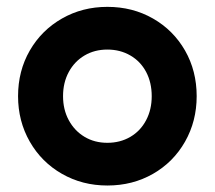

<svg xmlns="http://www.w3.org/2000/svg" viewBox="-20 -538 639 571"><path d="M33.7 -252Q33.7 -327.1 68.6 -387.7Q103.5 -448.2 164.3 -482.9Q225 -517.6 299.3 -517.6Q374.4 -517.6 435 -482.9Q495.6 -448.2 530.3 -387.7Q564.9 -327.1 564.9 -252Q564.9 -177.7 530.3 -116.7Q495.6 -55.7 435 -21Q374.4 13.7 299.3 13.7Q225 13.7 164.3 -21Q103.5 -55.7 68.6 -116.7Q33.7 -177.7 33.7 -252ZM431.2 -252Q431.2 -292.5 414.6 -324Q397.9 -355.5 367.7 -373Q337.4 -390.6 299.3 -390.6Q261.2 -390.6 231.4 -373Q201.7 -355.5 184.6 -324Q167.5 -292.5 167.5 -252Q167.5 -211.9 184.6 -180.4Q201.7 -148.9 231.4 -131.1Q261.1 -113.3 299.3 -113.3Q337.4 -113.3 367.7 -131Q397.9 -148.8 414.5 -180.4Q431.2 -211.9 431.2 -252Z"/></svg>

Font: Wanted Sans Variable
Style: Regular
Weight: 400
Designer: Original Design by Kil Hyung-jin and Kang Hanbin, Wanted Lab, Inc; Hangeul from Source Han Sans by Jang Soo-young and Ka
Foundry: Wanted Lab, Inc.
Version: Version 1.003;Glyphs 3.2 (3227)